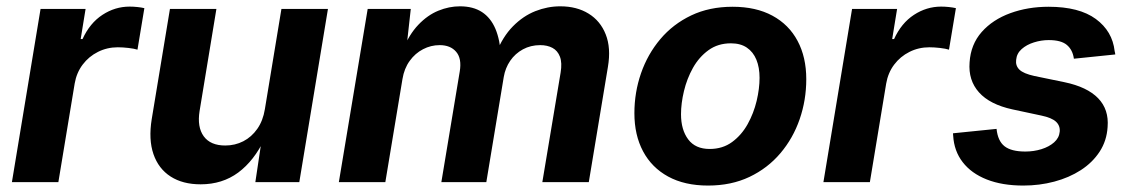

<svg xmlns="http://www.w3.org/2000/svg" viewBox="-20 -574 3564 605"><path d="M17.5 0 107.8 -545.9H249.7L234.2 -450.8H240Q263.1 -501.3 302.8 -527.2Q342.4 -553.2 388.3 -553.2Q399.7 -553.2 412.5 -551.9Q425.3 -550.6 434.9 -548.3L413.2 -417.5Q403.1 -420.8 384.9 -422.9Q366.7 -425 351.1 -425Q317.6 -425 288.7 -410.5Q259.7 -396 240.4 -370.3Q221.1 -344.6 215.3 -310.7L163.9 0Z M612.2 6.8Q555.9 6.8 517.7 -17.7Q479.4 -42.3 463.5 -88.5Q447.7 -134.6 458.1 -198.7L515.5 -545.9H661.9L608.9 -224.2Q600.8 -173.6 622 -144.5Q643.2 -115.5 689.7 -115.5Q720.6 -115.5 746.7 -128.9Q772.7 -142.3 790.7 -167.9Q808.7 -193.5 814.6 -229.8L866.8 -545.9H1013.4L923.1 0H784.6L805 -136.3H813.6Q780.7 -67.5 730.7 -30.3Q680.6 6.8 612.2 6.8Z M1047.7 0 1138.6 -545.9H1274.4L1259.3 -410.1L1248.3 -414.7Q1269 -465.4 1298.2 -495.9Q1327.4 -526.5 1361.3 -540.3Q1395.1 -554.1 1429.3 -554.1Q1471 -554.1 1498.7 -536Q1526.4 -517.9 1541.2 -482.9Q1555.9 -447.9 1558.7 -396.5L1543.2 -406Q1564 -458.4 1596.2 -491Q1628.3 -523.6 1666.9 -538.9Q1705.5 -554.1 1745.4 -554.1Q1797.4 -554.1 1834.6 -531.1Q1871.9 -508.2 1888.7 -465.5Q1905.6 -422.9 1895.6 -363.4L1835.3 0H1688.9L1746.5 -345.1Q1751.7 -376.3 1744.4 -395.3Q1737.1 -414.4 1720.9 -423.1Q1704.6 -431.8 1682.2 -431.8Q1652.1 -431.8 1627.7 -418.5Q1603.3 -405.2 1587.7 -382.5Q1572.1 -359.7 1567.3 -331.1L1512.4 0H1370.7L1428.7 -349Q1435.5 -389.6 1417.4 -410.7Q1399.4 -431.8 1365.4 -431.8Q1337.7 -431.8 1313 -418.9Q1288.2 -406.1 1270.9 -382.1Q1253.6 -358.2 1248.2 -325L1194.2 0Z M2211.2 10.7Q2137.4 10.7 2085.5 -17.6Q2033.7 -45.8 2006.3 -97.2Q1979 -148.5 1979 -217.2Q1979 -283 1999.9 -343.2Q2020.8 -403.4 2060.7 -450.7Q2100.6 -498 2158 -525.4Q2215.3 -552.7 2288.4 -552.7Q2362 -552.7 2413.9 -524.6Q2465.9 -496.5 2493.2 -445.1Q2520.6 -393.8 2520.6 -324.6Q2520.6 -258.7 2499.8 -198.5Q2479 -138.2 2439 -91.1Q2399 -43.9 2341.7 -16.6Q2284.3 10.7 2211.2 10.7ZM2216.3 -104.6Q2257.1 -104.6 2286.9 -126.5Q2316.6 -148.3 2335.8 -182.7Q2354.9 -217.1 2364.2 -256Q2373.4 -294.9 2373.4 -328.7Q2373.4 -361.5 2363.4 -385.9Q2353.4 -410.3 2333.4 -423.9Q2313.5 -437.5 2283.1 -437.5Q2242.3 -437.5 2212.5 -415.9Q2182.7 -394.3 2163.5 -360.1Q2144.4 -325.8 2135.2 -287.1Q2125.9 -248.3 2125.9 -214Q2125.9 -165.1 2148.5 -134.9Q2171 -104.6 2216.3 -104.6Z M2574.6 0 2664.9 -545.9H2806.8L2791.3 -450.8H2797.2Q2820.2 -501.3 2859.9 -527.2Q2899.6 -553.2 2945.5 -553.2Q2956.8 -553.2 2969.6 -551.9Q2982.4 -550.6 2992.1 -548.3L2970.3 -417.5Q2960.2 -420.8 2942 -422.9Q2923.8 -425 2908.3 -425Q2874.7 -425 2845.8 -410.5Q2816.8 -396 2797.5 -370.3Q2778.2 -344.6 2772.4 -310.7L2721 0Z M3204.3 10.7Q3138 10.7 3089.3 -8.5Q3040.7 -27.7 3013.5 -63Q2986.2 -98.3 2983.5 -146.6Q2983.3 -148.7 2983.1 -150.4Q2983 -152.1 2983 -154L3120.2 -167.9Q3124.1 -129.8 3145.3 -113.2Q3166.6 -96.5 3210.8 -96.5Q3237.7 -96.5 3261.7 -104Q3285.7 -111.5 3301.5 -125.4Q3317.4 -139.4 3319.2 -159.1Q3320.9 -177.8 3307.6 -190.4Q3294.2 -203 3261.1 -209.9L3170.3 -229.3Q3099 -244.8 3064.9 -282.9Q3030.7 -321.1 3035.2 -377.5Q3038.8 -434 3073.4 -473.2Q3108.1 -512.3 3163.5 -532.5Q3218.9 -552.7 3284 -552.7Q3380.5 -552.7 3433 -514.2Q3485.4 -475.6 3492.3 -412.9Q3493 -410.4 3493.5 -407.7Q3494.1 -405.1 3494.3 -402.4L3363.9 -389Q3360 -417 3341.7 -432.4Q3323.5 -447.7 3284.6 -447.7Q3260.9 -447.7 3237.9 -440.4Q3214.9 -433.2 3199.3 -419.4Q3183.7 -405.6 3181.9 -385.2Q3179.6 -366.9 3192.3 -354.5Q3204.9 -342.1 3239.2 -334.6L3334.2 -315Q3405.7 -300.1 3440.2 -264.5Q3474.6 -229 3470.1 -173.8Q3467.4 -130.4 3445 -96.1Q3422.6 -61.8 3385.7 -37.9Q3348.8 -14.1 3302.1 -1.7Q3255.4 10.7 3204.3 10.7Z"/></svg>

Font: Inter Variable
Style: Italic
Weight: 400
Italic angle: -9.39999°
Designer: Rasmus Andersson
Foundry: rsms
Version: Version 4.001;git-9221beed3